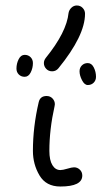

<svg xmlns="http://www.w3.org/2000/svg" viewBox="-20 -680 410 700"><path d="M260 -660Q273 -660 281.5 -651Q290 -642 290 -630Q290 -550 193 -431Q184 -420 170 -420Q157 -420 148.5 -429Q140 -438 140 -450Q140 -460 147 -469Q223 -563 230 -633Q232 -644 240.5 -652Q249 -660 260 -660ZM250 -70Q262 -70 271 -61.5Q280 -53 280 -40Q280 0 200 0Q148 0 124 -40.5Q100 -81 100 -130Q100 -217 121 -307Q126 -330 150 -330Q163 -330 171.5 -321Q180 -312 180 -300Q180 -299 179.5 -296.5Q179 -294 179 -293Q160 -208 160 -130Q160 -96 171 -78Q182 -60 200 -60Q209 -60 225.5 -65Q242 -70 250 -70ZM70 -480Q83 -480 91.5 -471.5Q100 -463 100 -450Q100 -432 92 -416Q84 -400 70 -400Q57 -400 48.5 -408.5Q40 -417 40 -430Q40 -448 48 -464Q56 -480 70 -480ZM300 -450Q314 -450 322 -434Q330 -418 330 -400Q330 -387 321.5 -378.5Q313 -370 300 -370Q288 -370 279 -387.5Q270 -405 270 -420Q270 -433 278.5 -441.5Q287 -450 300 -450Z"/></svg>

Font: Pecita
Style: Book
Weight: 400
Width: 7
Version: Version 4.3